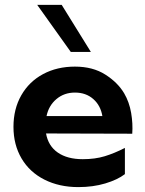

<svg xmlns="http://www.w3.org/2000/svg" viewBox="-20 -754 593 784"><path d="M286 -482Q359 -482 410 -449.5Q461 -417 487 -373Q508 -337 515.5 -293Q523 -249 520 -208L168 -209Q177 -158 216 -131Q255 -104 318 -104Q368 -104 407.5 -116Q447 -128 490 -150V-43Q460 -20 410 -5Q360 10 300 10Q222 10 161.5 -20.5Q101 -51 68 -107Q35 -163 35 -236Q35 -309 67 -365Q99 -421 156 -451.5Q213 -482 286 -482ZM398 -280Q391 -323 361 -349.5Q331 -376 286 -376Q242 -376 210.5 -349.5Q179 -323 170 -280ZM269 -542 132 -734H232L351 -542Z"/></svg>

Font: Madhuban SemiBold
Style: Regular
Weight: 600
Designer: jaikishan Patel
Foundry: MagicType
Version: Version 1.000